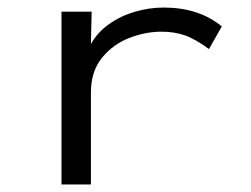

<svg xmlns="http://www.w3.org/2000/svg" viewBox="-20 -488 665 509"><path d="M143 1V-457H223L221 -371Q238 -402 269 -424Q300 -446 338 -457Q376 -468 414 -468Q507 -468 568 -418L534 -358Q497 -385 469.5 -394.5Q442 -404 408 -404Q366 -404 323 -387.5Q280 -371 250.5 -335Q221 -299 221 -242V1Z"/></svg>

Font: Inconsolata Expanded
Style: Regular
Weight: 400
Width: 7
Monospace: yes
Designer: Raph Levien, Cyreal, Brenton Simpson
Foundry: Raph Levien, Cyreal, Google
Version: Version 3.100; ttfautohint (v1.8.4.7-5d5b)